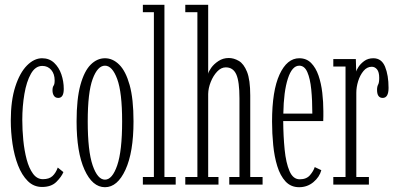

<svg xmlns="http://www.w3.org/2000/svg" viewBox="-20 -770 1658 801"><path d="M155.5 10Q120.5 10 95.8 -14.8Q71 -39.5 55.2 -80.2Q39.5 -121 32.2 -170Q25 -219 25 -267Q25 -350.5 43.8 -408.5Q62.5 -466.5 92.5 -496.8Q122.5 -527 155.5 -527Q185.5 -527 205.8 -508Q226 -489 236 -459.8Q246 -430.5 246 -399Q246 -361.5 223 -361.5Q211 -361.5 205 -370.5Q199 -379.5 199 -393Q199 -406.5 203.5 -412.5Q208 -418.5 208 -434.5Q208 -461.5 193.8 -478.2Q179.5 -495 156.5 -495Q127.5 -495 109 -462.2Q90.5 -429.5 81.8 -378Q73 -326.5 73 -269.5Q73 -228.5 77.2 -185.2Q81.5 -142 91.2 -105Q101 -68 117.8 -45.2Q134.5 -22.5 159 -22.5Q185 -22.5 199 -35.5Q213 -48.5 221 -71L244.5 -52Q236.5 -32.5 215.2 -11.2Q194 10 155.5 10Z M418 11Q365.5 11 332.5 -62Q299.5 -135 299.5 -263.5Q299.5 -357.5 315.5 -415.5Q331.5 -473.5 358.2 -500.2Q385 -527 418 -527Q450.5 -527 477.5 -500.2Q504.5 -473.5 520.8 -415.5Q537 -357.5 537 -263.5Q537 -135 503.5 -62Q470 11 418 11ZM418 -20.5Q448.5 -20.5 469 -80.2Q489.5 -140 489.5 -263.5Q489.5 -384.5 469 -440.2Q448.5 -496 418 -496Q387 -496 366.5 -440.2Q346 -384.5 346 -263.5Q346 -140 366.5 -80.2Q387 -20.5 418 -20.5Z M576 0V-31.5H622V-719H576V-750H666V-31.5H713V0Z M753 0V-31.5H803.5V-719H753V-750H848.5V-462Q850 -471.5 861.2 -487.2Q872.5 -503 891.5 -515.5Q910.5 -528 934.5 -528Q955.5 -528 976.2 -516Q997 -504 1010.5 -470.5Q1024 -437 1024 -371.5V-31.5H1075.5V0H936.5V-31.5H979V-359.5Q979 -430 965.8 -459.5Q952.5 -489 922 -489Q902.5 -489 886 -471.5Q869.5 -454 859.2 -428.2Q849 -402.5 848.5 -378V-31.5H891.5V0Z M1228 11Q1193.5 11 1171.2 -13Q1149 -37 1136.8 -76.8Q1124.5 -116.5 1119.8 -165Q1115 -213.5 1115 -262.5Q1115 -391.5 1146.2 -459.2Q1177.5 -527 1228.5 -527Q1258.5 -527 1278 -507.2Q1297.5 -487.5 1308.8 -454.8Q1320 -422 1324.5 -383.2Q1329 -344.5 1329 -306.5Q1329 -296 1329 -285.5Q1329 -275 1328.5 -265H1161.5Q1162 -201.5 1167.5 -146Q1173 -90.5 1187.8 -56.2Q1202.5 -22 1230.5 -22Q1258.5 -22 1273.2 -39.2Q1288 -56.5 1293 -73L1320.5 -60Q1313 -31.5 1287.5 -10.2Q1262 11 1228 11ZM1228.5 -496Q1198.5 -496 1181 -442.2Q1163.5 -388.5 1162 -296H1283Q1283 -351.5 1278.5 -396.8Q1274 -442 1262.2 -469Q1250.5 -496 1228.5 -496Z M1370.5 0V-31.5H1421.5V-492.5H1370.5V-523.5H1464.5L1466 -471.5Q1466.5 -476.5 1475 -490Q1483.5 -503.5 1499.2 -515.2Q1515 -527 1537.5 -527Q1572 -527 1586.5 -491.5Q1601 -456 1601 -403.5Q1601 -361.5 1576.5 -361.5Q1553 -361.5 1553 -395Q1553 -409 1557.5 -417Q1562 -425 1562 -445Q1562 -469.5 1553 -480.5Q1544 -491.5 1531 -491.5Q1511 -491.5 1496.5 -474Q1482 -456.5 1474.2 -431.5Q1466.5 -406.5 1466.5 -383V-31.5H1519V0Z"/></svg>

Font: Imbue 10pt ExtraLight
Style: Regular
Weight: 200
Designer: Tyler Finck
Foundry: Etcetera Type Company
Version: Version 1.102; ttfautohint (v1.8.3)